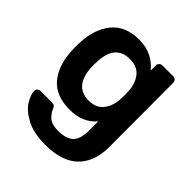

<svg xmlns="http://www.w3.org/2000/svg" viewBox="-203 -666 1022 1022"><g transform="rotate(45 308.0 -155.0)"><path d="M301 220Q212 220 157 190.5Q102 161 79 123Q56 85 56 58Q56 48 63 41.5Q70 35 80 35H169Q178 35 184.5 39.5Q191 44 195 56Q206 82 228 100.5Q250 119 296 119Q356 119 384 92.5Q412 66 412 0V-68Q358 -4 259 -4Q155 -4 102.5 -67Q50 -130 46 -239L45 -266L46 -293Q50 -400 103 -465Q156 -530 259 -530Q312 -530 352 -510Q392 -490 418 -456V-495Q418 -506 425.5 -513Q433 -520 443 -520H525Q535 -520 542 -513Q549 -506 549 -495L550 -13Q550 98 488 159Q426 220 301 220ZM297 -110Q353 -110 381 -146Q409 -182 412 -234Q413 -242 413 -266Q413 -290 412 -298Q409 -350 381 -386Q353 -422 297 -422Q189 -422 183 -290L182 -266Q182 -110 297 -110Z"/></g></svg>

Font: Rubik AZ
Style: Regular
Weight: 500
Designer: Hubert and Fischer
Foundry: Hubert & Fischer
Version: Version 2.000